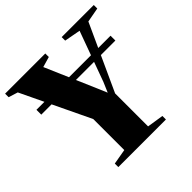

<svg xmlns="http://www.w3.org/2000/svg" viewBox="-208 -912 1081 1081"><g transform="rotate(-45 333.0 -371.5)"><path d="M230 -44V-291L35.5 -697.5L-20 -715V-743H300V-715L238 -697L367.5 -397.5L392.5 -338.5L418 -398L527 -697L430.5 -715V-743H686V-715L599 -699L419 -306V-43.5L517.5 -28V0H138.5V-28ZM630.5 -554V-515.5H40.5V-554Z"/></g></svg>

Font: Merriweather 120pt Black
Style: Regular
Weight: 900
Designer: Eben Sorkin
Foundry: Eben Sorkin
Version: Version 2.100